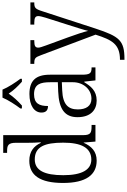

<svg xmlns="http://www.w3.org/2000/svg" viewBox="248 -1054 1045 1582"><g transform="rotate(-90 771.0 -263.5)"><path d="M238 10C314 10 357 -33 385 -97H387L395 0H532V-32H521C468 -32 448 -39 448 -102V-760H302V-728H314C363 -728 385 -721 385 -654V-556C385 -523 386 -484 389 -451H384C358 -508 313 -545 237 -545C118 -545 54 -458 54 -267C54 -76 122 10 238 10ZM247 -34C163 -34 118 -111 118 -265C118 -420 157 -500 248 -500C353 -500 386 -418 386 -266C386 -118 345 -35 247 -34Z M668 -619V-606H692C731 -641 762 -674 790 -715C817 -674 849 -641 888 -606H912V-619C883 -657 841 -721 823 -766H757C739 -721 697 -657 668 -619ZM733 10C815 10 852 -40 884 -92H889L899 0H1006V-32H1002C958 -32 946 -46 946 -111V-375C946 -493 896 -544 787 -544C690 -544 634 -503 634 -445C634 -408 653 -391 688 -391C688 -462 708 -506 785 -506C868 -506 884 -454 884 -372V-310L807 -307C664 -301 596 -254 596 -148C596 -40 655 10 733 10ZM748 -33C687 -33 660 -79 660 -145C660 -224 699 -269 817 -274L884 -277V-185C884 -103 828 -33 748 -33Z M1069 202V239H1074C1229 239 1261 197 1326 1L1468 -435C1487 -496 1497 -504 1538 -504H1542V-536H1359V-504H1375C1416 -504 1429 -494 1429 -471C1429 -457 1423 -436 1416 -412L1347 -195C1331 -143 1316 -99 1307 -60C1299 -97 1276 -164 1254 -225L1187 -408C1175 -441 1169 -459 1169 -471C1169 -494 1181 -504 1222 -504H1231V-536H1035V-504H1038C1081 -504 1089 -497 1106 -451L1276 1C1233 136 1198 202 1069 202Z"/></g></svg>

Font: Noto Serif Khmer SemiCondensed Light
Style: Regular
Weight: 300
Width: 4
Designer: Danh Hong and the Monotype Design Team
Foundry: Monotype Imaging Inc.
Version: Version 2.004